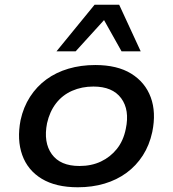

<svg xmlns="http://www.w3.org/2000/svg" viewBox="-20 -783 731 812"><path d="M309 9Q216 9 156.5 -27Q97 -63 74 -127.5Q51 -192 67 -275Q79 -330 107 -373.5Q135 -417 176 -447Q217 -477 269.5 -492.5Q322 -508 383 -508Q476 -508 535 -471.5Q594 -435 617.5 -371.5Q641 -308 624 -225Q612 -169 584 -125.5Q556 -82 515 -52Q474 -22 422 -6.5Q370 9 309 9ZM316 -81Q367 -81 407 -100Q447 -119 474.5 -153.5Q502 -188 512 -238Q529 -318 492.5 -367.5Q456 -417 375 -417Q326 -417 285 -399Q244 -381 217 -346Q190 -311 179 -262Q163 -181 199 -131Q235 -81 316 -81ZM219 -566 380 -763H484L575 -566H494L420 -698L300 -566Z"/></svg>

Font: Nunito Sans 7pt SemiExpanded SemiBold
Style: Italic
Weight: 600
Width: 6
Italic angle: -9°
Designer: Vernon Adams
Foundry: Vernon Adams
Version: Version 3.101;gftools[0.9.27]